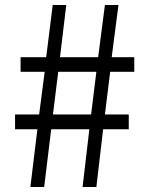

<svg xmlns="http://www.w3.org/2000/svg" viewBox="-20 -745 589 765"><path d="M101 0H156L184 -230H336L309 0H364L391 -230H493V-289H398L419 -459H515V-517H425L452 -725H398L371 -517H219L244 -725H190L164 -517H62V-459H158L136 -289H40V-230H129ZM191 -289 212 -459H364L343 -289Z"/></svg>

Font: Source Han Sans JP Normal
Style: Regular
Weight: 350
Designer: Ryoko NISHIZUKA 西塚涼子 (kana, bopomofo & ideographs); Paul D. Hunt (Latin, Greek & Cyrillic); Sandoll Communications 산돌커뮤니
Foundry: Adobe
Version: Version 2.002;hotconv 1.0.116;makeotfexe 2.5.65601